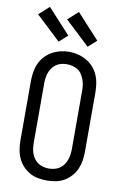

<svg xmlns="http://www.w3.org/2000/svg" viewBox="-105 -1041 711 1108"><g transform="rotate(10 250.0 -487.0)"><path d="M250 8Q224 8 197.5 3Q171 -2 148.5 -15Q126 -28 108 -48Q90 -68 79.5 -92Q69 -116 65 -142.5Q61 -169 61 -195V-540Q61 -566 65 -592.5Q69 -619 79.5 -643Q90 -667 108 -687Q126 -707 149 -720Q172 -733 198 -739.5Q224 -746 250 -746Q276 -746 302 -739.5Q328 -733 351 -720Q374 -707 392 -687Q410 -667 420.5 -643Q431 -619 435 -592.5Q439 -566 439 -540V-195Q439 -169 435 -142.5Q431 -116 420.5 -92Q410 -68 392 -48Q374 -28 351.5 -15Q329 -2 302.5 3Q276 8 250 8ZM250 -62Q266 -62 282.5 -66Q299 -70 312.5 -79Q326 -88 336 -101.5Q346 -115 351.5 -130.5Q357 -146 359.5 -162.5Q362 -179 362 -195V-540Q362 -557 359.5 -573Q357 -589 351 -604.5Q345 -620 335.5 -634Q326 -648 312 -656.5Q298 -665 281.5 -669Q265 -673 248 -673Q232 -673 216 -669Q200 -665 186.5 -655.5Q173 -646 163.5 -632.5Q154 -619 148.5 -604Q143 -589 141 -572.5Q139 -556 139 -540V-195Q139 -179 141 -162.5Q143 -146 148.5 -130.5Q154 -115 164 -101.5Q174 -88 187.5 -79Q201 -70 217.5 -66Q234 -62 250 -62ZM349 -793 205 -928 265 -982 398 -837ZM179 -793 35 -928 95 -982 228 -837Z"/></g></svg>

Font: Iosevka Gothic
Style: Regular
Weight: 400
Monospace: yes
Designer: Belleve Invis
Foundry: Belleve Invis
Version: Version 15.5.1; ttfautohint (v1.8.4)